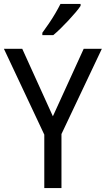

<svg xmlns="http://www.w3.org/2000/svg" viewBox="-20 -964 542 984"><path d="M251 -368 409 -714H502L295 -277V0H207V-274L0 -714H94ZM393 -934Q384 -920 367 -900Q350 -880 330 -858.5Q310 -837 290 -817.5Q270 -798 253 -784H197V-796Q213 -818 230.5 -843.5Q248 -869 263.5 -895.5Q279 -922 290 -944H393Z"/></svg>

Font: Noto Sans SemiCondensed
Style: Regular
Weight: 400
Width: 4
Version: Version 2.013